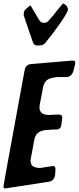

<svg xmlns="http://www.w3.org/2000/svg" viewBox="-64 -1079 449 1094"><path d="M162 -820H145Q132 -820 126 -833Q120 -846 115.5 -861.5Q111 -877 103 -897L71 -992Q71 -1006 74 -1015Q77 -1024 98 -1040Q108 -1048 110 -1048L158 -967Q168 -949 187 -949Q205 -949 215 -963H214L242 -994Q264 -1024 287 -1050Q294 -1059 297 -1059Q300 -1059 307 -1053.5Q314 -1048 317.5 -1042Q321 -1036 324 -1027L323 -1025Q323 -1004 238 -890Q207 -850 194.5 -835Q182 -820 162 -820ZM-36 -5Q-44 -7 -44 -17Q-44 -27 76 -677Q82 -711 112 -714L350 -734Q365 -734 365 -723Q365 -716 364 -713L357 -686Q350 -645 318 -640H274Q243 -640 217.5 -630.5Q192 -621 182 -586Q173 -534 162 -481L163 -482Q161 -476 161 -467Q161 -424 215 -424L237 -425Q242 -426 274 -426Q291 -426 291 -408Q291 -404 285 -364Q282 -344 261 -341Q221 -341 214 -339Q142 -339 132 -285L110 -167Q110 -139 125.5 -130.5Q141 -122 166 -122Q233 -133 240 -133Q248 -133 250 -126.5Q252 -120 252 -110L250 -82Q245 -50 217 -44Z"/></svg>

Font: Bangerz
Style: Regular
Weight: 400
Designer: vernon adams
Foundry: Vernon Adams
Version: Version 2.10;February 7, 2025;FontCreator 13.0.0.2683 64-bit